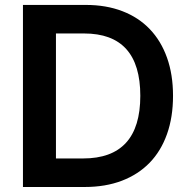

<svg xmlns="http://www.w3.org/2000/svg" viewBox="-20 -747 764 767"><path d="M323.2 -727.3Q404.1 -727.3 468.8 -702.4Q533.4 -677.6 578.3 -630.7Q623.2 -583.8 647.2 -516.5Q671.2 -449.2 671.2 -364.3Q671.2 -279.1 647.2 -211.5Q623.2 -143.8 577.8 -96.9Q532.3 -50.1 466.8 -25Q401.3 0 318.2 0H71.7V-727.3ZM311.8 -114Q540.5 -114 540.5 -364.3Q540.5 -613.3 315.7 -613.3H203.5V-114Z"/></svg>

Font: Inter P Semi Bold
Style: Regular
Weight: 600
Designer: Rasmus Andersson
Foundry: rsms
Version: Version 3.018;git-588b23468